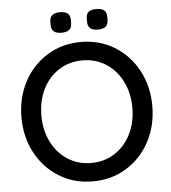

<svg xmlns="http://www.w3.org/2000/svg" viewBox="-59 -925 879 988"><g transform="rotate(-5 381.0 -431.0)"><path d="M381 10Q284 10 207 -37.5Q130 -85 86.5 -167Q43 -249 43 -350Q43 -451 86.5 -533Q130 -615 207 -662.5Q284 -710 381 -710Q478 -710 555 -662.5Q632 -615 675.5 -533Q719 -451 719 -350Q719 -249 675.5 -167Q632 -85 555 -37.5Q478 10 381 10ZM381 -615Q313 -615 259.5 -581Q206 -547 176 -486.5Q146 -426 146 -350Q146 -275 176 -214.5Q206 -154 259.5 -119.5Q313 -85 381 -85Q449 -85 502.5 -119.5Q556 -154 586 -214.5Q616 -275 616 -350Q616 -425 586 -485.5Q556 -546 502.5 -580.5Q449 -615 381 -615ZM234 -812V-827Q234 -872 287 -872Q314 -872 327 -861.5Q340 -851 340 -827V-812Q340 -788 327 -777Q314 -766 286 -766Q260 -766 247 -777Q234 -788 234 -812ZM422 -812V-827Q422 -851 435 -861.5Q448 -872 474 -872Q502 -872 515 -861.5Q528 -851 528 -827V-812Q528 -788 515 -777Q502 -766 474 -766Q448 -766 435 -777Q422 -788 422 -812Z"/></g></svg>

Font: Quicksand Medium
Style: Regular
Weight: 500
Designer: Andrew Paglinawan
Foundry: Andrew Paglinawan
Version: Version 3.000